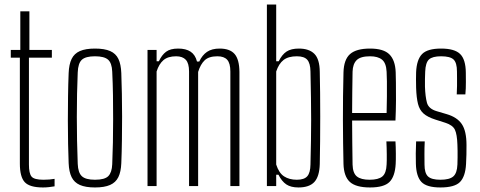

<svg xmlns="http://www.w3.org/2000/svg" viewBox="-20 -820 2116 846"><path d="M169.5 6Q111 6 89.2 -17.2Q67.5 -40.5 67.5 -99V-566H27.5V-600H69.5V-770H109.5V-600H208.5V-566H107.5V-95Q107.5 -56 119 -42Q130.5 -28 171.5 -28Q187.5 -28 197.2 -29Q207 -30 220.5 -32V1Q208.5 3 195.8 4.5Q183 6 169.5 6Z M398.5 6Q357 6 332 -5Q307 -16 295.5 -39.5Q284 -63 282.5 -101Q281 -138 280 -186.2Q279 -234.5 279 -288.2Q279 -342 279.8 -395.8Q280.5 -449.5 282.5 -498Q284 -536.5 295.5 -560.2Q307 -584 332 -595Q357 -606 398.5 -606Q440.5 -606 465.5 -595Q490.5 -584 501.8 -560.2Q513 -536.5 514.5 -498Q516 -455.5 517 -406.5Q518 -357.5 518 -305.8Q518 -254 517.2 -202Q516.5 -150 514.5 -101Q513 -63 501.5 -39.5Q490 -16 465 -5Q440 6 398.5 6ZM398.5 -28Q441.5 -28 457.2 -44Q473 -60 474.5 -96Q476.5 -142 477.5 -192Q478.5 -242 478.5 -294.5Q478.5 -347 477.8 -399.8Q477 -452.5 474.5 -504Q473 -542.5 456 -557.2Q439 -572 398.5 -572Q357.5 -572 340.8 -556.8Q324 -541.5 322.5 -501Q320.5 -456 319.5 -406.2Q318.5 -356.5 318.5 -304.8Q318.5 -253 319.5 -200.8Q320.5 -148.5 322.5 -98Q324 -59 340.8 -43.5Q357.5 -28 398.5 -28Z M630 0V-600H670V-550H680Q693 -578 711.8 -592Q730.5 -606 765 -606Q799.5 -606 820 -592.2Q840.5 -578.5 848 -549H858Q871 -577 892.2 -591.5Q913.5 -606 948 -606Q993 -606 1013.8 -582Q1034.5 -558 1035 -503V0H995V-505Q995 -541 981.2 -556.5Q967.5 -572 938 -572Q900.5 -572 882 -554.5Q863.5 -537 853 -503V0H813V-505Q813 -541 798.8 -556.5Q784.5 -572 756 -572Q720 -572 700.2 -555Q680.5 -538 670 -505V0Z M1295 6Q1261.5 6 1241.5 -7.5Q1221.5 -21 1207 -50H1197V0H1156V-800H1197V-550H1208Q1222.5 -579.5 1242.5 -592.8Q1262.5 -606 1297 -606Q1342 -606 1365.2 -582.8Q1388.5 -559.5 1389 -503Q1390 -460.5 1390.5 -410Q1391 -359.5 1391 -305.8Q1391 -252 1390.5 -198.8Q1390 -145.5 1389 -97Q1387.5 -42.5 1365.2 -18.2Q1343 6 1295 6ZM1288 -28Q1320.5 -28 1334 -43.5Q1347.5 -59 1348 -95Q1349.5 -152.5 1350.2 -199.5Q1351 -246.5 1351 -291.8Q1351 -337 1350.2 -388.2Q1349.5 -439.5 1348 -505Q1347.5 -541 1334 -556.5Q1320.5 -572 1288 -572Q1250.5 -572 1229.5 -555.8Q1208.5 -539.5 1197 -505V-95Q1209 -57.5 1231.8 -42.8Q1254.5 -28 1288 -28Z M1610.5 6Q1548.5 6 1521.8 -18.2Q1495 -42.5 1493.5 -98Q1492.5 -141 1491.8 -190Q1491 -239 1491 -291.2Q1491 -343.5 1491.5 -396.8Q1492 -450 1493.5 -501Q1495 -557.5 1522.5 -581.8Q1550 -606 1610.5 -606Q1670.5 -606 1696 -580.2Q1721.5 -554.5 1723.5 -502Q1724 -491 1724.5 -456.2Q1725 -421.5 1724.8 -376.2Q1724.5 -331 1722.5 -289H1531.5Q1531.5 -241 1532.2 -192Q1533 -143 1533.5 -95Q1534.5 -57 1552.5 -42.5Q1570.5 -28 1608.5 -28Q1647.5 -28 1664.8 -42.5Q1682 -57 1683.5 -95Q1684.5 -110 1684.2 -139.8Q1684 -169.5 1682.5 -197H1722.5Q1724 -174 1724.2 -144Q1724.5 -114 1723.5 -98Q1720.5 -42.5 1696.2 -18.2Q1672 6 1610.5 6ZM1531.5 -322H1683.5Q1684.5 -357.5 1684.8 -394.8Q1685 -432 1684.8 -461.8Q1684.5 -491.5 1683.5 -504Q1681.5 -542.5 1663.2 -557.2Q1645 -572 1610.5 -572Q1568.5 -572 1551.5 -555Q1534.5 -538 1533.5 -504Q1533 -461.5 1532.2 -415.8Q1531.5 -370 1531.5 -322Z M1920.5 6Q1860 6 1837 -18.2Q1814 -42.5 1812.5 -98Q1812 -122 1812 -143.8Q1812 -165.5 1813.5 -197H1851.5Q1850 -167 1850.2 -140.8Q1850.5 -114.5 1850.5 -95Q1850.5 -57 1866 -42.5Q1881.5 -28 1920.5 -28Q1960.5 -28 1977.2 -42.5Q1994 -57 1995.5 -95Q1996 -111 1996.2 -126Q1996.5 -141 1996.2 -155Q1996 -169 1995.5 -182Q1994 -228 1984.5 -248.2Q1975 -268.5 1942.5 -279L1898.5 -293Q1864 -304 1846.2 -319.8Q1828.5 -335.5 1821.8 -362.2Q1815 -389 1813.5 -433Q1813 -456.5 1813 -470.8Q1813 -485 1813.5 -502Q1816 -557.5 1839.8 -581.8Q1863.5 -606 1923.5 -606Q1983 -606 2007.5 -582Q2032 -558 2032.5 -500Q2032.5 -489 2032.8 -459Q2033 -429 2030.5 -404H1992.5Q1993.5 -423 1993.8 -441.5Q1994 -460 1993.8 -476.2Q1993.5 -492.5 1993.5 -505Q1993.5 -543.5 1978.5 -557.8Q1963.5 -572 1923.5 -572Q1885.5 -572 1870.2 -558Q1855 -544 1853.5 -504Q1853 -490.5 1852.5 -471.8Q1852 -453 1852.5 -438Q1854 -394.5 1861.2 -367.5Q1868.5 -340.5 1904.5 -330L1948.5 -317Q1994.5 -303.5 2015 -273Q2035.5 -242.5 2035.5 -181Q2035.5 -156.5 2035.2 -139.5Q2035 -122.5 2033.5 -97Q2030.5 -42.5 2007 -18.2Q1983.5 6 1920.5 6Z"/></svg>

Font: Big Shoulders Text Thin Thin
Style: Regular
Weight: 250
Version: Version 2.002